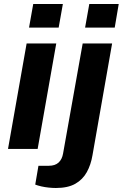

<svg xmlns="http://www.w3.org/2000/svg" viewBox="-20 -744 613 959"><path d="M125 -606 146 -724H294L273 -606ZM20 0 113 -527H261L168 0ZM405 -606 426 -724H573L553 -606ZM259 195Q243 195 223.5 193Q204 191 186.5 187Q169 183 156 178L172 84H224Q255 84 272.5 68Q290 52 295 23L393 -527H540L442 31Q434 79 413.5 116Q393 153 356 174Q319 195 259 195Z"/></svg>

Font: Archivo SemiExpanded
Style: Bold Italic
Weight: 700
Width: 6
Italic angle: -10°
Designer: Hector Gatti
Foundry: Omnibus-Type
Version: Version 2.001